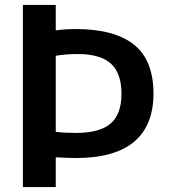

<svg xmlns="http://www.w3.org/2000/svg" viewBox="-20 -760 688 780"><path d="M73 -740H206.5V-636.5Q246 -642 286.5 -642Q446 -642 524.8 -578.2Q603.5 -514.5 603.5 -380Q603.5 -250.5 524.8 -184.2Q446 -118 288 -118Q261.5 -118 206.5 -121V0H73ZM473.5 -379Q473.5 -463 430.2 -501.8Q387 -540.5 296 -540.5Q249.5 -540.5 206.5 -533.5V-224.5Q241 -220 288.5 -220Q385 -220 429.2 -258Q473.5 -296 473.5 -379Z"/></svg>

Font: Encode Sans SemiBold
Style: Regular
Weight: 600
Designer: Multiple Designers
Foundry: Impallari Type
Version: Version 2.000